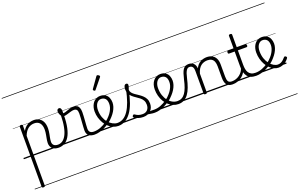

<svg xmlns="http://www.w3.org/2000/svg" viewBox="-154 -1739 4692 2983"><g transform="rotate(-20 2191.5 -247.5)"><path d="M138 515Q125 515 119 510.5Q113 506 113 496V-496Q113 -506 119.5 -510.5Q126 -515 139 -515Q153 -515 159 -510.5Q165 -506 165 -496V-408Q189 -450 219.5 -474.5Q250 -499 283.5 -509Q317 -519 350 -519Q401 -519 438.5 -496.5Q476 -474 496.5 -431Q517 -388 517 -325Q517 -301 514 -278Q511 -255 507 -233Q503 -211 498.5 -190Q494 -169 491 -148.5Q488 -128 488 -109Q488 -72 510.5 -51.5Q533 -31 578 -31Q587 -31 591.5 -23.5Q596 -16 595.5 -7Q595 2 589 9.5Q583 17 571 17Q508 17 471 -16Q434 -49 434 -107Q434 -126 437 -146.5Q440 -167 444 -188.5Q448 -210 452 -232Q456 -254 459 -276.5Q462 -299 462 -322Q462 -393 431 -431Q400 -469 341 -469Q315 -469 289.5 -461.5Q264 -454 241 -437Q218 -420 199 -393Q180 -366 165 -327V496Q165 506 158.5 510.5Q152 515 138 515ZM0 490H635V500H0ZM0 -20H635V0H0ZM0 -505H635V-500H0ZM0 -1010H635V-1000H0Z M573 17Q560 17 554.5 9.5Q549 2 550.5 -7Q552 -16 559.5 -23.5Q567 -31 579 -31Q618 -31 652 -53.5Q686 -76 713 -125Q740 -174 756 -253.5Q772 -333 774 -447Q774 -453 781 -456Q788 -459 796.5 -458Q805 -457 812 -452.5Q819 -448 819 -438Q818 -312 799 -225Q780 -138 747 -84.5Q714 -31 669.5 -7Q625 17 573 17ZM635 490H660V500H635ZM635 -20H660V0H635ZM635 -505H660V-500H635ZM635 -1010H660V-1000H635Z M1164 17Q1139 17 1116 11Q1093 5 1075 -8.5Q1057 -22 1047 -44Q1037 -66 1037 -97Q1037 -124 1039.5 -159Q1042 -194 1044.5 -232.5Q1047 -271 1049.5 -307Q1052 -343 1052 -374Q1052 -419 1036.5 -436.5Q1021 -454 990 -454Q965 -454 932.5 -444Q900 -434 868 -424.5Q836 -415 810 -415Q794 -415 779.5 -431.5Q765 -448 755.5 -471.5Q746 -495 746 -514Q746 -527 750 -536.5Q754 -546 762.5 -552Q771 -558 782 -558Q802 -558 811 -540Q820 -522 820 -497Q820 -488 819.5 -479Q819 -470 818 -462Q835 -461 855.5 -467Q876 -473 899.5 -482Q923 -491 948 -497.5Q973 -504 999 -504Q1035 -504 1058 -491Q1081 -478 1092.5 -449.5Q1104 -421 1104 -376Q1104 -345 1101.5 -308.5Q1099 -272 1096.5 -235Q1094 -198 1091.5 -165Q1089 -132 1089 -108Q1089 -68 1110 -49.5Q1131 -31 1170 -31Q1181 -31 1186 -23.5Q1191 -16 1190.5 -7Q1190 2 1183.5 9.5Q1177 17 1164 17ZM660 490H1228V500H660ZM660 -20H1228V0H660ZM660 -505H1228V-500H660ZM660 -1010H1228V-1000H660Z M1166 17Q1153 17 1147.5 9.5Q1142 2 1143.5 -7Q1145 -16 1152.5 -23.5Q1160 -31 1172 -31Q1228 -31 1282 -52Q1336 -73 1380 -105Q1388 -110 1394.5 -107Q1401 -104 1405.5 -96.5Q1410 -89 1410 -80.5Q1410 -72 1403 -67Q1369 -43 1329 -24Q1289 -5 1247.5 6Q1206 17 1166 17ZM1228 490V500ZM1228 -20V0ZM1228 -505V-500ZM1228 -1010V-1000Z M1383 -106Q1406 -122 1426.5 -140.5Q1447 -159 1464 -180Q1488 -207 1505 -236.5Q1522 -266 1531.5 -295.5Q1541 -325 1541 -355Q1541 -414 1515 -442Q1489 -470 1443 -470Q1433 -470 1427.5 -477.5Q1422 -485 1423 -494.5Q1424 -504 1430 -511.5Q1436 -519 1447 -519Q1500 -519 1533 -496.5Q1566 -474 1581 -437Q1596 -400 1596 -358Q1596 -324 1584.5 -288.5Q1573 -253 1552 -218.5Q1531 -184 1502 -152Q1483 -129 1459.5 -108Q1436 -87 1411 -69ZM1228 490H1672V500H1228ZM1228 -20H1672V0H1228ZM1228 -505H1672V-500H1228ZM1228 -1010H1672V-1000H1228Z M1559 17Q1516 17 1475.5 0Q1435 -17 1401 -48Q1367 -79 1341.5 -121.5Q1316 -164 1301 -214.5Q1286 -265 1286 -321Q1286 -355 1294 -385.5Q1302 -416 1316 -440.5Q1330 -465 1350 -482.5Q1370 -500 1394.5 -509.5Q1419 -519 1447 -519Q1456 -519 1460.5 -511.5Q1465 -504 1464 -494.5Q1463 -485 1457.5 -477.5Q1452 -470 1443 -470Q1421 -470 1402.5 -459Q1384 -448 1370.5 -428.5Q1357 -409 1349.5 -381.5Q1342 -354 1342 -322Q1342 -256 1361.5 -202.5Q1381 -149 1414 -111Q1447 -73 1486 -52.5Q1525 -32 1563 -32Q1615 -32 1659.5 -59Q1704 -86 1741.5 -141Q1779 -196 1809 -279.5Q1839 -363 1863 -475Q1865 -484 1875 -485Q1885 -486 1894 -480Q1903 -474 1900 -459Q1878 -341 1845.5 -251.5Q1813 -162 1769.5 -102.5Q1726 -43 1673.5 -13Q1621 17 1559 17ZM1672 490V500ZM1672 -20V0ZM1672 -505V-500ZM1672 -1010V-1000Z M1403 -623Q1396 -623 1386 -631Q1376 -639 1376 -647Q1376 -649 1377.5 -651.5Q1379 -654 1381 -659L1500 -827Q1503 -832 1507 -834.5Q1511 -837 1517 -837Q1523 -837 1531.5 -832Q1540 -827 1546.5 -820.5Q1553 -814 1553 -808Q1553 -803 1552 -800.5Q1551 -798 1547 -793L1416 -632Q1410 -623 1403 -623Z M2159 17Q2126 17 2099.5 11.5Q2073 6 2048 3.5Q2023 1 1994 12L2015 -11Q2052 -25 2077.5 -29Q2103 -33 2123.5 -32Q2144 -31 2165 -31Q2174 -31 2178 -23.5Q2182 -16 2180.5 -7Q2179 2 2173.5 9.5Q2168 17 2159 17ZM1970 19Q1928 19 1890 7Q1852 -5 1823 -27Q1817 -33 1816.5 -41.5Q1816 -50 1824 -59Q1831 -68 1838.5 -69.5Q1846 -71 1855 -65Q1883 -45 1910.5 -36Q1938 -27 1975 -27Q2026 -27 2055.5 -58.5Q2085 -90 2085 -144Q2085 -186 2068 -215.5Q2051 -245 2024 -266.5Q1997 -288 1967 -307.5Q1937 -327 1910 -350.5Q1883 -374 1866 -406Q1849 -438 1849 -485Q1849 -511 1859.5 -534.5Q1870 -558 1894 -558Q1907 -558 1914 -550.5Q1921 -543 1921 -530Q1921 -519 1915.5 -499.5Q1910 -480 1900 -456Q1901 -427 1919 -404.5Q1937 -382 1964 -363.5Q1991 -345 2021 -325Q2051 -305 2078 -280.5Q2105 -256 2122 -223Q2139 -190 2139 -144Q2139 -71 2093 -26Q2047 19 1970 19ZM1672 490H2222V500H1672ZM1672 -20H2222V0H1672ZM1672 -505H2222V-500H1672ZM1672 -1010H2222V-1000H1672Z M2160 17Q2147 17 2141.5 9.5Q2136 2 2137.5 -7Q2139 -16 2146.5 -23.5Q2154 -31 2166 -31Q2222 -31 2276 -52Q2330 -73 2374 -105Q2382 -110 2388.5 -107Q2395 -104 2399.5 -96.5Q2404 -89 2404 -80.5Q2404 -72 2397 -67Q2363 -43 2323 -24Q2283 -5 2241.5 6Q2200 17 2160 17ZM2222 490V500ZM2222 -20V0ZM2222 -505V-500ZM2222 -1010V-1000Z M2377 -106Q2400 -122 2420.5 -140.5Q2441 -159 2458 -180Q2482 -207 2499 -236.5Q2516 -266 2525.5 -295.5Q2535 -325 2535 -355Q2535 -414 2509 -442Q2483 -470 2437 -470Q2427 -470 2421.5 -477.5Q2416 -485 2417 -494.5Q2418 -504 2424 -511.5Q2430 -519 2441 -519Q2494 -519 2527 -496.5Q2560 -474 2575 -437Q2590 -400 2590 -358Q2590 -324 2578.5 -288.5Q2567 -253 2546 -218.5Q2525 -184 2496 -152Q2477 -129 2453.5 -108Q2430 -87 2405 -69ZM2222 490H2666V500H2222ZM2222 -20H2666V0H2222ZM2222 -505H2666V-500H2222ZM2222 -1010H2666V-1000H2222Z M2553 17Q2507 17 2466.5 0Q2426 -17 2392 -48Q2358 -79 2333 -121.5Q2308 -164 2294.5 -214.5Q2281 -265 2281 -321Q2281 -364 2292.5 -400.5Q2304 -437 2326 -463.5Q2348 -490 2377 -504.5Q2406 -519 2441 -519Q2452 -519 2457 -511.5Q2462 -504 2461 -494.5Q2460 -485 2454 -477.5Q2448 -470 2437 -470Q2420 -470 2404.5 -463Q2389 -456 2376.5 -443Q2364 -430 2355 -412Q2346 -394 2341 -371.5Q2336 -349 2336 -323Q2336 -257 2354.5 -203.5Q2373 -150 2404 -111.5Q2435 -73 2474 -52.5Q2513 -32 2555 -32Q2594 -32 2626 -49Q2658 -66 2682.5 -101Q2707 -136 2726.5 -188.5Q2746 -241 2761 -311Q2774 -367 2787 -406Q2800 -445 2816.5 -469Q2833 -493 2855 -504Q2877 -515 2907 -515Q2918 -515 2923 -508Q2928 -501 2927.5 -491.5Q2927 -482 2921 -474.5Q2915 -467 2904 -467Q2889 -467 2876.5 -459Q2864 -451 2853 -433.5Q2842 -416 2832 -387.5Q2822 -359 2813 -317Q2795 -237 2772 -174.5Q2749 -112 2718 -69.5Q2687 -27 2646.5 -5Q2606 17 2553 17ZM2666 490H2791V500H2666ZM2666 -20H2791V0H2666ZM2666 -505H2791V-500H2666ZM2666 -1010H2791V-1000H2666Z M3450 17Q3413 17 3388.5 6.5Q3364 -4 3350 -24Q3336 -44 3329.5 -72.5Q3323 -101 3323 -137V-326Q3323 -371 3311 -403Q3299 -435 3272.5 -452Q3246 -469 3203 -469Q3176 -469 3148.5 -461Q3121 -453 3097.5 -435Q3074 -417 3055.5 -387.5Q3037 -358 3025 -314V-4Q3025 6 3018.5 10.5Q3012 15 2998 15Q2985 15 2979 10.5Q2973 6 2973 -4V-374Q2973 -424 2956 -445.5Q2939 -467 2905 -467Q2894 -467 2888.5 -474.5Q2883 -482 2883.5 -491.5Q2884 -501 2890 -508Q2896 -515 2907 -515Q2935 -515 2955.5 -507Q2976 -499 2990.5 -484.5Q3005 -470 3013 -450Q3021 -430 3023 -405V-401Q3039 -435 3060 -457.5Q3081 -480 3106 -493.5Q3131 -507 3157.5 -513Q3184 -519 3210 -519Q3258 -519 3295.5 -500Q3333 -481 3355 -440.5Q3377 -400 3377 -334V-137Q3377 -82 3392.5 -56.5Q3408 -31 3456 -31Q3465 -31 3470 -23.5Q3475 -16 3474.5 -7Q3474 2 3468 9.5Q3462 17 3450 17ZM2791 490H3512V500H2791ZM2791 -20H3512V0H2791ZM2791 -505H3512V-500H2791ZM2791 -1010H3512V-1000H2791Z M3447 17Q3436 17 3430.5 9.5Q3425 2 3425.5 -7Q3426 -16 3433 -23.5Q3440 -31 3453 -31Q3490 -31 3522.5 -42.5Q3555 -54 3581.5 -74Q3608 -94 3627 -121.5Q3646 -149 3656 -182Q3659 -193 3668.5 -192Q3678 -191 3684.5 -184Q3691 -177 3688 -167Q3676 -125 3654 -91.5Q3632 -58 3600.5 -33.5Q3569 -9 3530 4Q3491 17 3447 17ZM3512 490V500ZM3512 -20V0ZM3512 -505V-500ZM3512 -1010V-1000Z M3836 17Q3785 17 3749.5 2Q3714 -13 3692.5 -41.5Q3671 -70 3660.5 -110Q3650 -150 3650 -201V-452H3559Q3548 -452 3544 -458Q3540 -464 3540 -476Q3540 -489 3544 -494.5Q3548 -500 3559 -500H3650V-711Q3650 -721 3656.5 -725.5Q3663 -730 3676 -730Q3689 -730 3696 -725.5Q3703 -721 3703 -711V-500H3844Q3855 -500 3859.5 -494.5Q3864 -489 3864 -476Q3864 -464 3859.5 -458Q3855 -452 3844 -452H3703V-213Q3703 -175 3709 -142Q3715 -109 3730.5 -84.5Q3746 -60 3773 -45.5Q3800 -31 3843 -31Q3853 -31 3858 -23.5Q3863 -16 3862.5 -7Q3862 2 3855.5 9.5Q3849 17 3836 17ZM3512 490H3900V500H3512ZM3512 -20H3900V0H3512ZM3512 -505H3900V-500H3512ZM3512 -1010H3900V-1000H3512Z M3838 17Q3825 17 3819.5 9.5Q3814 2 3815.5 -7Q3817 -16 3824.5 -23.5Q3832 -31 3844 -31Q3900 -31 3954 -52Q4008 -73 4052 -105Q4060 -110 4066.5 -107Q4073 -104 4077.5 -96.5Q4082 -89 4082 -80.5Q4082 -72 4075 -67Q4041 -43 4001 -24Q3961 -5 3919.5 6Q3878 17 3838 17ZM3900 490V500ZM3900 -20V0ZM3900 -505V-500ZM3900 -1010V-1000Z M4052 -103Q4076 -120 4097 -139.5Q4118 -159 4136 -180Q4160 -207 4177 -236.5Q4194 -266 4203.5 -296Q4213 -326 4213 -354Q4213 -413 4187 -441.5Q4161 -470 4115 -470Q4094 -470 4075.5 -459.5Q4057 -449 4043 -429Q4029 -409 4021.5 -382Q4014 -355 4014 -322Q4014 -256 4032.5 -202.5Q4051 -149 4081 -111Q4111 -73 4146 -52.5Q4181 -32 4214 -32Q4244 -32 4267 -44Q4290 -56 4308 -73.5Q4326 -91 4339 -106Q4347 -115 4355 -114.5Q4363 -114 4372 -107Q4380 -101 4382.5 -93.5Q4385 -86 4379 -77Q4363 -53 4337 -31.5Q4311 -10 4278 3.5Q4245 17 4207 17Q4169 17 4132.5 0Q4096 -17 4064.5 -48Q4033 -79 4009.5 -121.5Q3986 -164 3972.5 -214.5Q3959 -265 3959 -321Q3959 -355 3966.5 -385.5Q3974 -416 3988 -440.5Q4002 -465 4022 -482.5Q4042 -500 4066.5 -509.5Q4091 -519 4119 -519Q4172 -519 4205 -496.5Q4238 -474 4253 -437Q4268 -400 4268 -358Q4268 -324 4256.5 -288.5Q4245 -253 4224 -218.5Q4203 -184 4174 -152Q4154 -128 4129 -106Q4104 -84 4077 -65ZM3900 490H4344V500H3900ZM3900 -20H4344V0H3900ZM3900 -505H4344V-500H3900ZM3900 -1010H4344V-1000H3900Z"/></g></svg>

Font: Playwrite ES Deco Guides
Style: Regular
Weight: 400
Designer: Veronika Burian, José Scaglione
Foundry: TypeTogether
Version: Version 1.003